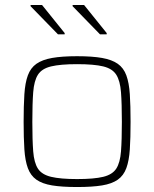

<svg xmlns="http://www.w3.org/2000/svg" viewBox="-20 -744 620 772"><path d="M290 8Q229 8 189.5 1.5Q150 -5 126.5 -21.5Q103 -38 92 -68Q81 -98 78 -143.5Q75 -189 75 -254Q75 -319 78 -365Q81 -411 92 -441Q103 -471 126.5 -487.5Q150 -504 189.5 -511Q229 -518 290 -518Q351 -518 390.5 -511Q430 -504 453.5 -487.5Q477 -471 488 -441Q499 -411 502 -365Q505 -319 505 -254Q505 -189 502 -143.5Q499 -98 488 -68Q477 -38 453.5 -21.5Q430 -5 390.5 1.5Q351 8 290 8ZM290 -24Q358 -24 395 -33Q432 -42 447.5 -66Q463 -90 466.5 -135.5Q470 -181 470 -254Q470 -327 466.5 -373Q463 -419 447.5 -443.5Q432 -468 395 -477Q358 -486 290 -486Q223 -486 185.5 -477Q148 -468 132.5 -443.5Q117 -419 113.5 -373Q110 -327 110 -254Q110 -181 113.5 -135.5Q117 -90 132.5 -66Q148 -42 185.5 -33Q223 -24 290 -24ZM409 -606H382L272 -719V-724H318L409 -611ZM240 -606H213L103 -719V-724H149L240 -611Z"/></svg>

Font: Saira Thin Thin
Style: Regular
Weight: 250
Version: Version 1.101